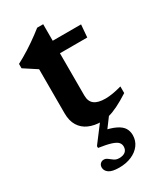

<svg xmlns="http://www.w3.org/2000/svg" viewBox="-202 -628 809 956"><g transform="rotate(-30 202.0 -150.0)"><path d="M217 -144Q217 -110 237.8 -94Q258.5 -78 301 -78Q321 -78 344.5 -82Q368 -86 395 -93.5V-55.5Q356 -30.5 326 -15.8Q296 -1 272.2 5.2Q248.5 11.5 227 11.5Q185.5 11.5 154 -2.5Q122.5 -16.5 105 -45Q87.5 -73.5 87.5 -117V-370L14 -418V-443Q29.5 -451 46.8 -461Q64 -471 81.8 -482.2Q99.5 -493.5 117 -505.5Q134.5 -517.5 151 -529.8Q167.5 -542 182.5 -554H217V-445.5ZM164.5 -387 165.5 -459H380L374 -387ZM189 254Q147.5 254 130 241.2Q112.5 228.5 112.5 210Q112.5 196.5 120.8 188.5Q129 180.5 140.5 180.5Q152 180.5 162 188.5Q172 196.5 183.8 204.8Q195.5 213 212.5 213Q235 213 247.5 202.8Q260 192.5 260 173.5Q260 159.5 250.8 149.2Q241.5 139 217 131Q192.5 123 145.5 116V105.5L242 -22H292.5L199 103.5L198 51.5Q250.5 61 278.5 75Q306.5 89 317 106.8Q327.5 124.5 327.5 146.5Q327.5 178.5 309.5 202.8Q291.5 227 260.2 240.5Q229 254 189 254Z"/></g></svg>

Font: Newsreader SemiBold
Style: Regular
Weight: 600
Designer: Hugues Gentile
Foundry: Production Type
Version: Version 1.003